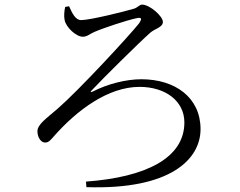

<svg xmlns="http://www.w3.org/2000/svg" viewBox="-20 -774 1040 831"><path d="M279 -747C292 -718 306 -687 331 -687C370 -687 518 -724 555 -735C577 -740 582 -754 595 -754C628 -754 685 -704 685 -679C685 -656 651 -650 631 -633C579 -587 420 -429 378 -384C369 -375 372 -373 382 -378C446 -411 526 -431 592 -431C738 -431 848 -352 848 -215C848 -85 718 48 354 36L352 12C612 -7 778 -90 778 -244C778 -337 696 -398 584 -398C448 -398 314 -298 214 -185C199 -168 191 -157 175 -157C157 -157 142 -180 142 -206C142 -236 183 -263 230 -304C323 -385 539 -619 582 -673C594 -691 596 -701 570 -695C531 -687 428 -653 389 -636C370 -628 357 -615 339 -615C308 -615 266 -657 260 -686C256 -702 258 -726 262 -744Z"/></svg>

Font: Harano Aji Mincho
Style: Regular
Weight: 400
Foundry: Masamichi Hosoda
Version: HaranoAjiMincho-Regular version 20230610;ttx 4.39.4